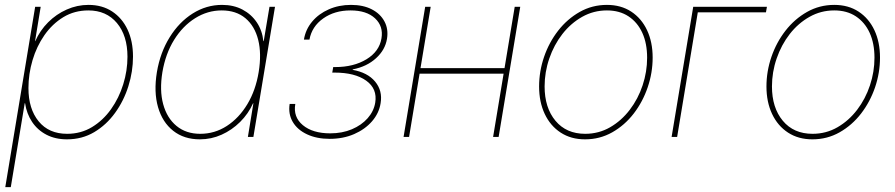

<svg xmlns="http://www.w3.org/2000/svg" viewBox="-20 -557 3641 781"><path d="M1.5 204.1 123 -529.3H145.5L122.6 -389.6H123.5Q142.6 -433.1 175.8 -466.3Q209 -499.5 251.5 -518.3Q293.9 -537.1 339.8 -537.1Q395.5 -537.1 436 -510.5Q476.6 -483.9 498.8 -436.8Q521 -389.6 521 -326.7Q521 -266.1 502.2 -206.3Q483.4 -146.5 448 -97.7Q412.6 -48.8 363.3 -19.5Q314 9.8 252.4 9.8Q205.1 9.8 168.9 -9Q132.8 -27.8 110.6 -61Q88.4 -94.2 82 -137.2H80.6L23.9 204.1ZM252.9 -12.7Q309.1 -12.7 354.2 -40Q399.4 -67.4 431.6 -112.8Q463.9 -158.2 481.2 -213.9Q498.5 -269.5 498.5 -326.2Q498.5 -412.1 455.6 -463.4Q412.6 -514.6 339.4 -514.6Q282.7 -514.6 237.5 -487.1Q192.4 -459.5 160.6 -413.8Q128.9 -368.2 112.3 -312Q95.7 -255.9 95.7 -198.7Q95.7 -114.3 137.2 -63.5Q178.7 -12.7 252.9 -12.7Z M793 9.8Q728.5 9.8 684.6 -24.9Q640.6 -59.6 622.8 -121.3Q605 -183.1 618.2 -263.7Q631.8 -343.8 670.2 -405.5Q708.5 -467.3 763.9 -502.2Q819.3 -537.1 883.3 -537.1Q930.2 -537.1 966.3 -518.1Q1002.4 -499 1024.7 -465.8Q1046.9 -432.6 1051.3 -389.6H1052.7L1076.2 -529.3H1098.6L1010.7 0H988.3L1010.7 -136.7H1009.3Q990.2 -94.2 956.8 -61Q923.3 -27.8 881.3 -9Q839.4 9.8 793 9.8ZM794.4 -12.7Q853.5 -12.7 902.8 -44.7Q952.1 -76.7 986.1 -133.1Q1020 -189.5 1032.2 -263.7Q1044.4 -338.4 1030.3 -394.8Q1016.1 -451.2 978.3 -482.9Q940.4 -514.6 881.8 -514.6Q824.2 -514.6 773.7 -482.9Q723.1 -451.2 688.2 -394.8Q653.3 -338.4 640.6 -263.7Q628.4 -189.5 643.8 -133.1Q659.2 -76.7 698 -44.7Q736.8 -12.7 794.4 -12.7Z M1320.8 7.8Q1268.6 7.8 1229.2 -10.5Q1189.9 -28.8 1170.9 -61Q1151.9 -93.3 1158.2 -134.3H1181.2Q1171.9 -81.1 1211.9 -47.9Q1252 -14.6 1323.2 -14.6Q1372.1 -14.6 1411.4 -31.2Q1450.7 -47.9 1475.6 -76.2Q1500.5 -104.5 1506.3 -139.2Q1515.6 -195.8 1469.7 -228.8Q1423.8 -261.7 1341.3 -261.7H1331.5L1335.4 -284.2H1343.8Q1418.5 -284.2 1470.7 -315.9Q1522.9 -347.7 1531.7 -400.9Q1540 -450.2 1505.6 -482.4Q1471.2 -514.6 1405.8 -514.6Q1340.8 -514.6 1294.7 -481.9Q1248.5 -449.2 1238.8 -396H1216.3Q1223.1 -437.5 1249.8 -469.2Q1276.4 -501 1317.4 -519Q1358.4 -537.1 1407.7 -537.1Q1457.5 -537.1 1492.4 -519Q1527.3 -501 1543.9 -469.7Q1560.5 -438.5 1554.2 -399.4Q1546.9 -354 1509.5 -320.1Q1472.2 -286.1 1415.5 -274.9L1414.1 -272.9Q1475.1 -262.2 1505.9 -225.1Q1536.6 -188 1528.3 -137.7Q1522 -96.7 1493.4 -63.7Q1464.8 -30.8 1420.4 -11.5Q1376 7.8 1320.8 7.8Z M2043 -279.8 2039.1 -257.3H1678.7L1682.6 -279.8ZM1731.9 -529.3 1644 0H1621.6L1709.5 -529.3ZM2096.2 -529.3 2008.3 0H1985.8L2073.7 -529.3Z M2359.9 9.8Q2302.7 9.8 2260.7 -17.6Q2218.8 -44.9 2195.8 -93.5Q2172.9 -142.1 2172.9 -205.1Q2172.9 -266.6 2193.1 -325.7Q2213.4 -384.8 2250.5 -432.4Q2287.6 -480 2338.1 -508.5Q2388.7 -537.1 2448.7 -537.1Q2505.9 -537.1 2547.6 -509.8Q2589.4 -482.4 2612.1 -434.1Q2634.8 -385.7 2634.8 -322.8Q2634.8 -261.2 2614.7 -202.1Q2594.7 -143.1 2557.9 -95.2Q2521 -47.4 2470.5 -18.8Q2419.9 9.8 2359.9 9.8ZM2360.4 -12.7Q2415.5 -12.7 2461.7 -39.3Q2507.8 -65.9 2541.7 -110.4Q2575.7 -154.8 2594 -210Q2612.3 -265.1 2612.3 -322.3Q2612.3 -380.4 2592.8 -423.3Q2573.2 -466.3 2536.6 -490.5Q2500 -514.6 2448.7 -514.6Q2394.5 -514.6 2348.1 -488.5Q2301.8 -462.4 2267.6 -418.5Q2233.4 -374.5 2214.4 -319.1Q2195.3 -263.7 2195.3 -205.6Q2195.3 -118.7 2239.5 -65.7Q2283.7 -12.7 2360.4 -12.7Z M3099.6 -529.3 3095.7 -506.8H2818.4L2734.4 0H2711.9L2799.8 -529.3Z M3284.7 9.8Q3227.5 9.8 3185.5 -17.6Q3143.6 -44.9 3120.6 -93.5Q3097.7 -142.1 3097.7 -205.1Q3097.7 -266.6 3117.9 -325.7Q3138.2 -384.8 3175.3 -432.4Q3212.4 -480 3262.9 -508.5Q3313.5 -537.1 3373.5 -537.1Q3430.7 -537.1 3472.4 -509.8Q3514.2 -482.4 3536.9 -434.1Q3559.6 -385.7 3559.6 -322.8Q3559.6 -261.2 3539.6 -202.1Q3519.5 -143.1 3482.7 -95.2Q3445.8 -47.4 3395.3 -18.8Q3344.7 9.8 3284.7 9.8ZM3285.2 -12.7Q3340.3 -12.7 3386.5 -39.3Q3432.6 -65.9 3466.6 -110.4Q3500.5 -154.8 3518.8 -210Q3537.1 -265.1 3537.1 -322.3Q3537.1 -380.4 3517.6 -423.3Q3498 -466.3 3461.4 -490.5Q3424.8 -514.6 3373.5 -514.6Q3319.3 -514.6 3272.9 -488.5Q3226.6 -462.4 3192.4 -418.5Q3158.2 -374.5 3139.2 -319.1Q3120.1 -263.7 3120.1 -205.6Q3120.1 -118.7 3164.3 -65.7Q3208.5 -12.7 3285.2 -12.7Z"/></svg>

Font: Inter 24pt Thin
Style: Italic
Weight: 250
Italic angle: -9.3988°
Version: Version 4.001;git-66647c0bb